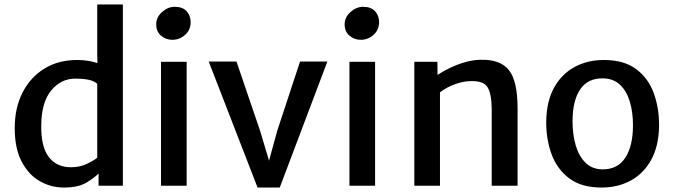

<svg xmlns="http://www.w3.org/2000/svg" viewBox="-20 -833 3022 861"><path d="M266.5 8Q208 8 157.8 -21Q107.5 -50 76.8 -109Q46 -168 46 -258.5Q46 -349 81 -417.8Q116 -486.5 178.8 -525.2Q241.5 -564 326 -564Q353.5 -564 376.8 -560Q400 -556 417 -550L416 -584V-813H531V0H422V-55Q402.5 -35 366.5 -13.5Q330.5 8 266.5 8ZM165 -272Q163.5 -174 199 -128.5Q234.5 -83 298.5 -83Q337.5 -83 368.2 -97.5Q399 -112 416 -125.5V-457.5Q401 -470.5 376.2 -475.5Q351.5 -480.5 317.5 -480.5Q254 -480.5 210 -427.8Q166 -375 165 -272Z M702 0V-556H817V0ZM753 -654.5Q724 -654.5 702.2 -673Q680.5 -691.5 680.5 -723.5Q680.5 -756 706.8 -779.2Q733 -802.5 763.5 -802.5Q799 -802.5 817 -782.5Q835 -762.5 835 -733.5Q835 -699 810.2 -676.8Q785.5 -654.5 753 -654.5Z M1135 8 916 -557H1040.5L1146 -247.5L1186.5 -112.5L1223.5 -247.5L1325.5 -557H1448L1234.5 8Z M1547 0V-556H1662V0ZM1598 -654.5Q1569 -654.5 1547.2 -673Q1525.5 -691.5 1525.5 -723.5Q1525.5 -756 1551.8 -779.2Q1578 -802.5 1608.5 -802.5Q1644 -802.5 1662 -782.5Q1680 -762.5 1680 -733.5Q1680 -699 1655.2 -676.8Q1630.5 -654.5 1598 -654.5Z M1838 0V-556H1941.5L1942 -497Q1962.5 -511 1993.8 -526.5Q2025 -542 2061.2 -553Q2097.5 -564 2133.5 -565Q2223 -567.5 2262 -518.8Q2301 -470 2301 -347.5V0H2185V-341.5Q2185 -411.5 2166.2 -442Q2147.5 -472.5 2085 -469Q2058.5 -468.5 2022 -456Q1985.5 -443.5 1953 -419V0Z M2677.5 8Q2587 8 2532.2 -33.5Q2477.5 -75 2453 -142.8Q2428.5 -210.5 2429.5 -290Q2431 -379.5 2465 -440.5Q2499 -501.5 2557 -532.8Q2615 -564 2687.5 -564Q2778.5 -564 2833.2 -522.8Q2888 -481.5 2912.2 -413.8Q2936.5 -346 2935.5 -267Q2934 -177.5 2900.2 -116.2Q2866.5 -55 2808.8 -23.5Q2751 8 2677.5 8ZM2680.5 -73.5Q2749 -72.5 2783.8 -125.2Q2818.5 -178 2818.5 -271.5Q2818.5 -329.5 2804.5 -376.8Q2790.5 -424 2760.8 -452.5Q2731 -481 2684.5 -481.5Q2616.5 -483 2582 -432.5Q2547.5 -382 2547.5 -288.5Q2547.5 -230.5 2561.5 -182Q2575.5 -133.5 2605 -104Q2634.5 -74.5 2680.5 -73.5Z"/></svg>

Font: Merriweather Sans
Style: Regular
Weight: 400
Designer: Eben Sorkin
Foundry: Eben Sorkin
Version: Version 1.008; ttfautohint (v1.7.19-72a1) -l 8 -r 50 -G 200 